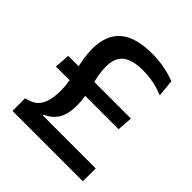

<svg xmlns="http://www.w3.org/2000/svg" viewBox="-180 -774 897 897"><g transform="rotate(45 269.0 -325.5)"><path d="M39 -290 44.5 -366H458.5L453 -290ZM157.5 -85H507V0H42V-83.5L57 -87.5Q85.5 -95 102.8 -113.2Q120 -131.5 127.5 -160Q135 -188.5 135 -227Q135 -256 129.8 -285.8Q124.5 -315.5 117.5 -346Q110.5 -376.5 105.2 -407Q100 -437.5 100 -468Q100 -559.5 152.5 -605.2Q205 -651 316 -651Q357.5 -651 397.5 -643.2Q437.5 -635.5 469 -622.5L477 -538Q443 -552 408.5 -558.8Q374 -565.5 338.5 -565.5Q291 -565.5 261.2 -553.2Q231.5 -541 217.8 -516.8Q204 -492.5 204 -455.5Q204 -429 209 -401.2Q214 -373.5 220.8 -345.2Q227.5 -317 232.5 -289.2Q237.5 -261.5 237.5 -235Q237.5 -173 217 -140.2Q196.5 -107.5 157.5 -90Z"/></g></svg>

Font: Anek Odia Medium
Style: Regular
Weight: 500
Designer: Yesha Goshar & Mahesh Sahu (Odia), Yesha Goshar (Latin)
Foundry: Ek Type
Version: Version 1.003